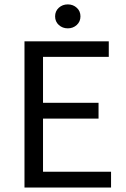

<svg xmlns="http://www.w3.org/2000/svg" viewBox="-20 -841 567 861"><path d="M89.8 -655.8H467.8V-585.9H172.9V-379.9H421.9V-309.1H172.9V-70.8H478V0H89.8ZM284.2 -713.9Q260.3 -713.9 243.7 -729Q227.1 -744.1 227.1 -767.6Q227.1 -791 243.7 -806.2Q260.3 -821.3 284.2 -821.3Q308.1 -821.3 324.7 -805.7Q340.8 -791 340.8 -767.6Q340.8 -744.1 324.2 -729Q307.6 -713.9 284.2 -713.9Z"/></svg>

Font: SourceSansPro-Regular
Style: Regular
Weight: 400
Designer: Paul D. Hunt
Foundry: Adobe Systems Incorporated
Version: Version 1.050;PS Version 1.000;hotconv 1.0.70;makeotf.lib2.5